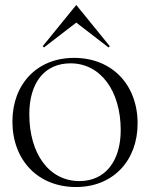

<svg xmlns="http://www.w3.org/2000/svg" viewBox="-20 -741 604 773"><path d="M286 12C435 12 534 -94 534 -244C534 -399 432 -508 278 -508C129 -508 30 -402 30 -252C30 -97 132 12 286 12ZM300 -12C176 -12 98 -124 98 -281C98 -406 158 -486 264 -486C385 -486 466 -375 466 -217C466 -93 404 -12 300 -12ZM157 -550 287 -650 417 -550 422 -555 287 -721 152 -555Z"/></svg>

Font: Sinistre
Style: Regular
Weight: 400
Designer: Jules Durand
Foundry: Collletttivo
Version: Version 69.420;Glyphs 3.2 (3217)